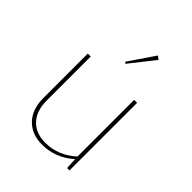

<svg xmlns="http://www.w3.org/2000/svg" viewBox="-204 -840 964 964"><g transform="rotate(45 277.5 -358.0)"><path d="M268 -577 260 -584 354 -722 372 -709ZM259 6Q185 6 141.5 -39.5Q98 -85 98 -166V-480H119V-166Q119 -94 157.5 -53Q196 -12 263 -12Q355 -12 427 -78V-480H448V0H431L428 -60Q353 6 259 6Z"/></g></svg>

Font: Cantarell Thin
Style: Regular
Weight: 100
Designer: Dave Crossland, Nikolaus Waxweiler, Florian Fecher, Jacques Le Bailly, Eben Sorkin, Alexei Vanyashin, Alexios Zavras, Em
Version: Version 0.303